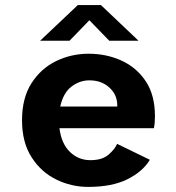

<svg xmlns="http://www.w3.org/2000/svg" viewBox="-20 -723 690 754"><path d="M326.5 11Q260 11 200.5 -18.2Q141 -47.5 103.8 -105.8Q66.5 -164 66.5 -251Q66.5 -337.5 103.2 -395.5Q140 -453.5 199.8 -482.8Q259.5 -512 328 -512Q398 -512 457.2 -485Q516.5 -458 552.5 -403.8Q588.5 -349.5 588.5 -266.5Q588.5 -255 587.5 -242.2Q586.5 -229.5 584.5 -219.5H213.5Q221 -159 254.5 -126.5Q288 -94 335 -94Q382 -94 407 -116.2Q432 -138.5 440 -158L568.5 -95.5Q540.5 -49 480.2 -19Q420 11 326.5 11ZM331 -407.5Q293 -407.5 260.8 -383Q228.5 -358.5 216.5 -304.5H440.5V-309.5Q440.5 -351 409.5 -379.2Q378.5 -407.5 331 -407.5ZM137.5 -563 285.5 -703H376.5L524 -563H409L331 -643.5L253 -563Z"/></svg>

Font: Trispace SemiBold
Style: Regular
Weight: 600
Designer: Tyler Finck
Foundry: Etcetera Type Company
Version: Version 1.210; ttfautohint (v1.8.3)